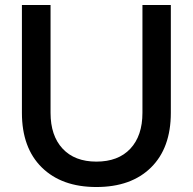

<svg xmlns="http://www.w3.org/2000/svg" viewBox="-20 -735 774 771"><path d="M666 -715V-282Q666 -141 586.5 -62.5Q507 16 367 16Q228 16 148 -62.5Q68 -141 68 -282V-715H183V-282Q183 -190 231.5 -138Q280 -86 367 -86Q455 -86 503.5 -138Q552 -190 552 -282V-715Z"/></svg>

Font: Wix Madefor Display SemiBold
Style: Regular
Weight: 600
Designer: Dalton Maag Ltd
Foundry: Dalton Maag Ltd
Version: Version 3.100